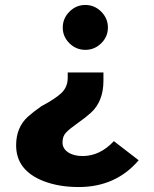

<svg xmlns="http://www.w3.org/2000/svg" viewBox="-20 -532 620 774"><path d="M45 54Q45 -19 93 -62Q113 -80 147 -104Q202 -133 227.5 -157Q253 -181 253 -219V-240H397V-207Q397 -123 346 -77Q325 -58 293 -35.5Q261 -13 246.5 2Q232 17 232 42Q232 67 254.5 82Q277 97 313 97Q383 97 439 37L539 114Q447 222 297 222Q219 222 158 199Q45 156 45 54ZM260 -357.5Q233 -384 233 -421Q233 -458 260 -485Q287 -512 324 -512Q361 -512 388 -485Q415 -458 415 -421Q415 -384 388 -357.5Q361 -331 324 -331Q287 -331 260 -357.5Z"/></svg>

Font: Fix15 Mono
Style: Bold
Weight: 700
Designer: Carrois Corporate & Edenspiekermann AG
Foundry: Carrois Corporate GbR & Edenspiekermann AG
Version: Version 3.206